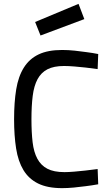

<svg xmlns="http://www.w3.org/2000/svg" viewBox="-20 -964 573 995"><path d="M489 -9Q456 -3 423 1Q394 5 362 8Q330 11 302 11Q226 11 177.5 -13Q129 -37 101.5 -82.5Q74 -128 63.5 -194.5Q53 -261 53 -346Q53 -434 64 -501Q75 -568 103.5 -613.5Q132 -659 180 -682Q228 -705 302 -705Q334 -705 367 -701.5Q400 -698 427 -694Q459 -690 489 -684L486 -606Q455 -610 423 -614Q396 -617 365.5 -619.5Q335 -622 312 -622Q259 -622 226 -605Q193 -588 174.5 -553.5Q156 -519 149.5 -467Q143 -415 143 -346Q143 -278 149 -227Q155 -176 173.5 -141.5Q192 -107 225.5 -89.5Q259 -72 314 -72Q335 -72 364.5 -74.5Q394 -77 421 -80Q453 -84 486 -88ZM387 -944 417 -865 190 -780 162 -850Z"/></svg>

Font: Panefresco 500wt
Style: Regular
Weight: 700
Foundry: Campivisivi & Chank Co
Version: Version 1.001